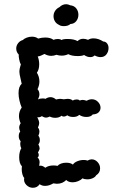

<svg xmlns="http://www.w3.org/2000/svg" viewBox="-20 -891 600 911"><path d="M424 -709Q447 -709 470 -694Q481 -694 488 -685Q495 -676 495 -663Q495 -646 485 -633Q475 -620 457 -620Q444 -620 429 -628Q421 -620 408 -620Q394 -620 379 -630Q369 -625 349 -625Q320 -625 304 -634Q289 -627 273 -627Q260 -627 248 -631Q235 -626 223 -626Q207 -626 191 -635Q173 -625 159 -623Q166 -606 166 -586Q166 -561 155 -546Q167 -527 167 -504Q167 -486 158 -468Q167 -458 167 -443Q167 -433 160 -419Q169 -424 182 -424Q192 -424 196 -422Q207 -430 220 -430Q233 -430 246 -419Q258 -422 266 -422Q271 -422 283 -420Q295 -422 300 -422Q317 -422 325 -414Q333 -419 343 -419Q355 -419 358 -414Q367 -417 372 -417Q379 -417 391 -413Q404 -420 416 -420Q433 -420 445 -407.5Q457 -395 457 -380Q457 -367 448 -358Q439 -349 420 -348Q411 -336 390 -336Q371 -336 356 -346Q346 -336 327 -336Q310 -336 299 -344Q291 -338 282 -338Q276 -338 272 -342Q261 -332 242 -332Q228 -332 216 -338Q206 -333 199 -333Q189 -333 179 -340Q172 -336 168 -335Q164 -334 157 -335Q166 -317 166 -307Q166 -298 160 -286Q167 -278 167 -266Q167 -257 162 -247Q169 -239 169 -226Q169 -214 162 -206Q168 -194 168 -187Q168 -181 160 -167Q164 -163 164 -156Q164 -147 158 -144Q168 -135 168 -121Q168 -116 166 -104L172 -105Q183 -105 195 -95Q210 -106 234 -106Q243 -106 253 -104Q259 -111 270 -115Q281 -119 294 -119Q315 -119 326 -110Q332 -120 347 -126Q362 -132 377 -132Q388 -132 395 -129Q406 -135 415 -135Q431 -135 443 -122Q455 -109 455 -92Q455 -71 436 -59Q432 -51 420 -45.5Q408 -40 394 -40Q380 -40 372 -45Q364 -37 351 -31.5Q338 -26 325 -26Q305 -26 294 -37Q277 -19 250 -19Q245 -19 233 -21Q213 -9 194 -9Q179 -9 168 -17Q157 0 136 0Q118 0 104.5 -14Q91 -28 95 -47Q89 -53 86 -65Q83 -77 83 -89Q83 -98 84 -102Q71 -115 71 -146Q71 -159 74 -170.5Q77 -182 81 -187Q76 -197 76 -208Q76 -213 78 -221Q69 -230 69 -245Q69 -259 76 -267Q71 -277 71 -285Q71 -296 78 -306Q70 -324 70 -341Q70 -362 83 -381Q77 -394 72.5 -413Q68 -432 68 -449Q68 -481 83 -493Q78 -515 78 -516Q72 -540 72 -550Q72 -565 79 -586Q74 -593 71 -609Q68 -625 69 -632Q57 -644 57 -661Q57 -674 65.5 -685.5Q74 -697 88 -701Q95 -708 107 -712.5Q119 -717 132 -717Q149 -717 161 -708Q178 -713 195 -713Q219 -713 234 -702Q243 -706 255 -706Q266 -706 272 -701Q278 -706 301 -706Q331 -706 348 -696Q359 -707 375 -707Q385 -707 398 -702Q408 -709 424 -709ZM283 -767Q268 -767 260 -773Q247 -779 240.5 -790Q234 -801 234 -814Q234 -828 241.5 -839.5Q249 -851 262 -857Q276 -871 294 -871Q303 -871 313 -866Q332 -864 342 -851Q352 -838 352 -821Q352 -804 342 -791Q332 -778 314 -777Q303 -767 283 -767Z"/></svg>

Font: Pangolin
Style: Regular
Weight: 400
Designer: Kevin Burke
Foundry: Google, Inc.
Version: Version 1.101